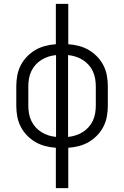

<svg xmlns="http://www.w3.org/2000/svg" viewBox="-20 -755 640 990"><path d="M268 215V7Q240 5 213 -2Q186 -9 162 -23Q138 -37 118.5 -57.5Q99 -78 86.5 -102.5Q74 -127 69 -154.5Q64 -182 64 -210V-310Q64 -338 69 -365.5Q74 -393 86.5 -417.5Q99 -442 118.5 -462.5Q138 -483 162 -497Q186 -511 213 -518Q240 -525 268 -527V-735H332V-527Q360 -525 387 -518Q414 -511 438 -497Q462 -483 481.5 -462.5Q501 -442 513.5 -417.5Q526 -393 531 -365.5Q536 -338 536 -310V-210Q536 -182 531 -154.5Q526 -127 513.5 -102.5Q501 -78 481.5 -57.5Q462 -37 438 -23Q414 -9 387 -2Q360 5 332 7V215ZM269 -49V-471Q249 -469 230 -463Q211 -457 194 -446.5Q177 -436 163.5 -421Q150 -406 141.5 -388Q133 -370 129.5 -350Q126 -330 126 -310V-210Q126 -190 129.5 -170Q133 -150 141.5 -132Q150 -114 163.5 -99Q177 -84 194 -73.5Q211 -63 230 -57Q249 -51 269 -49ZM331 -49Q351 -51 370 -57Q389 -63 406 -73.5Q423 -84 436.5 -99Q450 -114 458.5 -132Q467 -150 470.5 -170Q474 -190 474 -210V-310Q474 -330 470.5 -350Q467 -370 458.5 -388Q450 -406 436.5 -421Q423 -436 406 -446.5Q389 -457 370 -463Q351 -469 331 -471Z"/></svg>

Font: Iosevka Light Extended
Style: Regular
Weight: 300
Width: 7
Monospace: yes
Designer: Belleve Invis
Foundry: Belleve Invis
Version: Version 32.5.0; ttfautohint (v1.8.4)